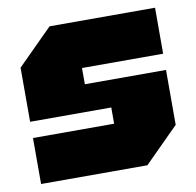

<svg xmlns="http://www.w3.org/2000/svg" viewBox="-67 -629 715 699"><g transform="rotate(-10 290.0 -280.0)"><path d="M30 0V-170H330V-230H30V-430L160 -560H550V-390H250V-330H550V-127L423 0Z"/></g></svg>

Font: Tektur Black
Style: Regular
Weight: 900
Designer: Adam Jagosz
Foundry: Adam Jagosz
Version: Version 1.005;gftools[0.9.30]